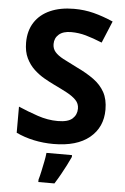

<svg xmlns="http://www.w3.org/2000/svg" viewBox="-62 -768 675 1033"><g transform="rotate(5 275.5 -251.5)"><path d="M511 -198Q511 -103 442.5 -46.5Q374 10 248 10Q193 10 141.5 -1Q90 -12 46 -33V-174Q97 -152 151.5 -133.5Q206 -115 260 -115Q316 -115 339.5 -136.5Q363 -158 363 -191Q363 -218 344.5 -237Q326 -256 295 -272.5Q264 -289 224 -308Q199 -320 170 -336.5Q141 -353 114.5 -377.5Q88 -402 71 -437Q54 -472 54 -521Q54 -585 83.5 -630.5Q113 -676 167.5 -700Q222 -724 296 -724Q352 -724 402.5 -711Q453 -698 508 -674L459 -556Q410 -576 371 -587Q332 -598 291 -598Q248 -598 225 -578Q202 -558 202 -526Q202 -501 217 -483.5Q232 -466 262 -450Q292 -434 337 -412Q392 -386 430.5 -358Q469 -330 490 -292Q511 -254 511 -198ZM353 71Q343 93 330.5 117.5Q318 142 303.5 168Q289 194 272 221H185V208Q191 188 196.5 162Q202 136 207.5 109Q213 82 215 61H353Z"/></g></svg>

Font: Noto Sans Adlam Unjoined
Style: Regular
Weight: 400
Designer: Mark Jamra, Neil Patel
Foundry: JamraPatel LLC
Version: Version 3.001